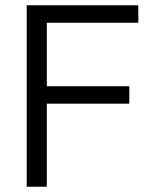

<svg xmlns="http://www.w3.org/2000/svg" viewBox="-20 -706 576 726"><path d="M81 0V-686H503V-620H157V-380H469V-314H157V0Z"/></svg>

Font: Archivo SemiCondensed Light
Style: Regular
Weight: 300
Width: 4
Designer: Hector Gatti
Foundry: Omnibus-Type
Version: Version 2.001